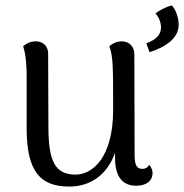

<svg xmlns="http://www.w3.org/2000/svg" viewBox="-20 -673 677 706"><path d="M612 -653C593 -649 564 -634 552 -624C565 -608 572 -589 572 -573C572 -548 558 -528 518 -514L530 -481C592 -501 637 -534 637 -582C637 -607 627 -637 612 -653ZM503 -52C483 -52 475 -66 475 -103L474 -473C474 -503 454 -521 428 -521C405 -521 390 -510 382 -503C396 -465 396 -429 396 -269C396 -95 321 -31 258 -31C183 -31 158 -79 158 -207L157 -476C157 -504 138 -521 112 -521C90 -521 76 -512 65 -503C75 -473 78 -431 78 -395V-197C79 -42 128 13 235 13C314 13 375 -32 403 -111V-92C403 -24 430 10 481 10C519 10 541 -9 541 -36C541 -47 537 -56 529 -67C522 -54 510 -52 503 -52Z"/></svg>

Font: Arima Koshi
Style: Regular
Weight: 400
Designer: Joana Correia and Natanael Gama
Foundry: NDISCOVER
Version: Version 1.019;PS 001.019;hotconv 1.0.88;makeotf.lib2.5.64775